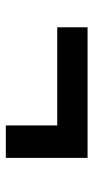

<svg xmlns="http://www.w3.org/2000/svg" viewBox="151 -610 324 667"><g transform="rotate(90 313.5 -276.0)"><path d="M528 -417.7V-133.7H415.3V-312.3H74.3V-417.7Z"/></g></svg>

Font: Nata Sans
Style: Regular
Weight: 400
Designer: Daniel Uzquiano Cruz
Version: Version 1.001